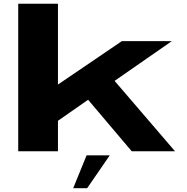

<svg xmlns="http://www.w3.org/2000/svg" viewBox="-20 -805 998 1022"><path d="M77 0V-785H288.5V-355L628.5 -586H894.5L590 -374.5L911.5 0H681L449 -274L288.5 -162V0ZM369.6 196.8 441 21.7H564.4L443.8 196.8Z"/></svg>

Font: Anybody UltraExpanded Regular
Style: Bold
Weight: 700
Width: 9
Designer: Tyler Finck
Foundry: Etcetera Type Company
Version: Version 1.010; ttfautohint (v1.8.3) -l 8 -r 50 -G 200 -x 14 